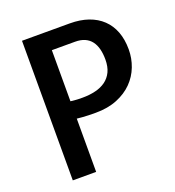

<svg xmlns="http://www.w3.org/2000/svg" viewBox="-123 -760 781 857"><g transform="rotate(-20 267.5 -331.5)"><path d="M77.1 -663.1H304.2Q353 -663.1 391.6 -649.7Q430.2 -636.2 457 -610.6Q483.9 -585 497.8 -548.1Q511.7 -511.2 511.7 -464.4Q511.7 -421.9 496.8 -383.1Q481.9 -344.2 452.4 -314.2Q422.9 -284.2 378.9 -266.4Q335 -248.5 276.9 -248.5Q258.3 -248.5 242.2 -249Q226.1 -249.5 213.9 -250.5Q199.7 -251.5 188 -252.9V0H77.1ZM188 -335.4Q195.3 -334.5 210 -333.3Q224.6 -332 245.1 -332Q278.3 -332 306.4 -338.9Q334.5 -345.7 355 -360.6Q375.5 -375.5 387 -399.4Q398.4 -423.3 398.4 -457.5Q398.4 -484.9 392.8 -507.1Q387.2 -529.3 375.2 -545.2Q363.3 -561 344.2 -569.6Q325.2 -578.1 298.3 -578.1H188Z"/></g></svg>

Font: Basic
Style: Regular
Weight: 400
Designer: Magnus Gaarde
Foundry: Magnus Gaarde
Version: Version 1.003; ttfautohint (v1.1) -l 6 -r 16 -G 0 -x 16 -D l